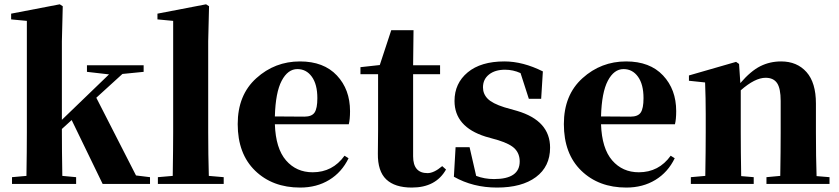

<svg xmlns="http://www.w3.org/2000/svg" viewBox="-20 -846 3860 883"><path d="M605.5 -39.1 669.9 -31.2V0H452.1L309.6 -293.9L264.6 -252.9V-246.1Q264.6 -152.3 266.6 -37.1L330.1 -31.2V0H35.2V-31.2L101.6 -37.1Q103.5 -152.3 103.5 -238.3V-750L31.2 -756.8V-783.2L254.9 -826.2L268.6 -817.4L264.6 -656.2V-294.9L481.4 -503.9L379.9 -515.6V-545.9H640.6V-515.6L543 -505.9L422.9 -396.5Z M940.4 -37.1 1008.8 -31.2V0H706.1V-31.2L774.4 -37.1Q776.4 -168 776.4 -238.3V-750L704.1 -756.8V-783.2L927.7 -826.2L941.4 -817.4L937.5 -656.2V-238.3Q937.5 -134.8 940.4 -37.1Z M1244.1 -310.5 1379.9 -309.6Q1414.1 -309.6 1426.8 -328.6Q1439.5 -347.7 1439.5 -394.5Q1439.5 -458 1414.1 -493.2Q1388.7 -528.3 1347.7 -528.3Q1303.7 -528.3 1275.4 -474.6Q1247.1 -420.9 1244.1 -310.5ZM1564.5 -129.9 1583 -118.2Q1551.8 -53.7 1494.1 -18.6Q1436.5 16.6 1360.4 16.6Q1233.4 16.6 1153.3 -61Q1073.2 -138.7 1073.2 -275.4Q1073.2 -409.2 1158.7 -486.3Q1244.1 -563.5 1359.4 -563.5Q1468.8 -563.5 1529.3 -499Q1589.8 -434.6 1589.8 -335Q1589.8 -296.9 1584 -274.4H1244.1Q1248 -163.1 1295.4 -108.4Q1342.8 -53.7 1418 -53.7Q1509.8 -53.7 1564.5 -129.9Z M2013.7 -82 2031.2 -66.4Q1984.4 16.6 1874 16.6Q1795.9 16.6 1756.3 -21Q1716.8 -58.6 1717.8 -139.6Q1717.8 -158.2 1718.3 -192.9Q1718.8 -227.5 1718.8 -249V-504.9H1637.7V-537.1L1726.6 -546.9L1779.3 -707H1881.8L1879.9 -545.9H2003.9V-504.9H1879.9V-127Q1879.9 -49.8 1946.3 -49.8Q1975.6 -49.8 2013.7 -82Z M2299.8 -352.5 2358.4 -335.9Q2509.8 -291 2509.8 -167Q2509.8 -80.1 2444.8 -31.7Q2379.9 16.6 2265.6 16.6Q2155.3 16.6 2067.4 -33.2L2075.2 -168.9H2139.6L2169.9 -37.1Q2208 -22.5 2252 -22.5Q2370.1 -22.5 2370.1 -103.5Q2370.1 -137.7 2349.1 -160.6Q2328.1 -183.6 2271.5 -201.2L2212.9 -217.8Q2070.3 -262.7 2070.3 -381.8Q2070.3 -462.9 2130.9 -513.2Q2191.4 -563.5 2299.8 -563.5Q2384.8 -563.5 2476.6 -517.6L2468.8 -391.6H2412.1L2374 -509.8Q2339.8 -525.4 2302.7 -525.4Q2256.8 -525.4 2229 -503.4Q2201.2 -481.4 2201.2 -444.3Q2201.2 -414.1 2222.7 -392.1Q2244.1 -370.1 2299.8 -352.5Z M2744.1 -310.5 2879.9 -309.6Q2914.1 -309.6 2926.8 -328.6Q2939.5 -347.7 2939.5 -394.5Q2939.5 -458 2914.1 -493.2Q2888.7 -528.3 2847.7 -528.3Q2803.7 -528.3 2775.4 -474.6Q2747.1 -420.9 2744.1 -310.5ZM3064.5 -129.9 3083 -118.2Q3051.8 -53.7 2994.1 -18.6Q2936.5 16.6 2860.4 16.6Q2733.4 16.6 2653.3 -61Q2573.2 -138.7 2573.2 -275.4Q2573.2 -409.2 2658.7 -486.3Q2744.1 -563.5 2859.4 -563.5Q2968.8 -563.5 3029.3 -499Q3089.8 -434.6 3089.8 -335Q3089.8 -296.9 3084 -274.4H2744.1Q2748 -163.1 2795.4 -108.4Q2842.8 -53.7 2918 -53.7Q3009.8 -53.7 3064.5 -129.9Z M3735.4 -36.1 3794.9 -31.2V0H3504.9V-31.2L3568.4 -37.1Q3570.3 -152.3 3570.3 -238.3V-381.8Q3570.3 -439.5 3553.7 -463.9Q3537.1 -488.3 3501 -488.3Q3452.1 -488.3 3386.7 -430.7V-238.3Q3386.7 -153.3 3388.7 -36.1L3446.3 -31.2V0H3157.2V-31.2L3223.6 -37.1Q3225.6 -154.3 3225.6 -238.3V-321.3Q3225.6 -394.5 3222.7 -466.8L3148.4 -474.6V-499L3365.2 -561.5L3378.9 -551.8L3384.8 -463.9Q3432.6 -519.5 3476.6 -541.5Q3520.5 -563.5 3572.3 -563.5Q3645.5 -563.5 3689 -514.6Q3732.4 -465.8 3732.4 -370.1V-238.3Q3732.4 -123 3735.4 -36.1Z"/></svg>

Font: Bpmf Zihi Serif Heavy
Style: Heavy
Weight: 900
Foundry: But Ko
Version: Version 1.320